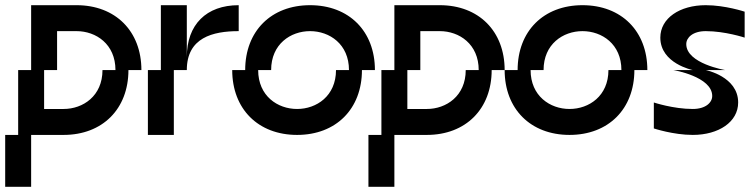

<svg xmlns="http://www.w3.org/2000/svg" viewBox="-20 -520 2890 740"><path d="M475 -250H525C525 -400 425 -500 275 -500H100V-250H50V0H0V200H100V0H150H225C375 0 475 -100 475 -250ZM150 -100V-250H200V-400H275C350 -400 425 -350 425 -250H375C375 -150 300 -100 225 -100Z M600 -250H550V0H650V-250H700C700 -375 800 -400 900 -400V-500C775 -500 700 -425 700 -300V-500H600Z M925 -250H875C875 -100 975 0 1125 0C1275 0 1375 -100 1375 -250H1425C1425 -400 1325 -500 1175 -500C1025 -500 925 -400 925 -250ZM975 -250H1025C1025 -350 1100 -400 1175 -400C1250 -400 1325 -350 1325 -250H1275C1275 -150 1200 -100 1125 -100C1050 -100 975 -150 975 -250Z M1875 -250H1925C1925 -400 1825 -500 1675 -500H1500V-250H1450V0H1400V200H1500V0H1550H1625C1775 0 1875 -100 1875 -250ZM1550 -100V-250H1600V-400H1675C1750 -400 1825 -350 1825 -250H1775C1775 -150 1700 -100 1625 -100Z M1975 -250H1925C1925 -100 2025 0 2175 0C2325 0 2425 -100 2425 -250H2475C2475 -400 2375 -500 2225 -500C2075 -500 1975 -400 1975 -250ZM2025 -250H2075C2075 -350 2150 -400 2225 -400C2300 -400 2375 -350 2375 -250H2325C2325 -150 2250 -100 2175 -100C2100 -100 2025 -150 2025 -250Z M2650 -250H2575C2575 -250 2725 -225 2725 -150C2725 -125 2700 -100 2650 -100C2575 -100 2500 -125 2500 -125V-25C2500 -25 2575 0 2650 0C2750 0 2825 -50 2825 -125C2825 -225 2700 -250 2700 -250H2775C2775 -250 2625 -275 2625 -350C2625 -375 2650 -400 2700 -400C2775 -400 2850 -375 2850 -375V-475C2850 -475 2775 -500 2700 -500C2600 -500 2525 -450 2525 -375C2525 -275 2650 -250 2650 -250Z"/></svg>

Font: LS-VG5000 Shifted
Style: Regular
Weight: 400
Designer: Justin Bihan, 2021
Foundry: Justin Bihan, 2021
Version: Version 1.000;Glyphs 3.1.2 (3151)